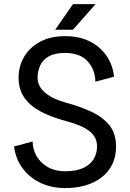

<svg xmlns="http://www.w3.org/2000/svg" viewBox="-20 -909 636 938"><path d="M297.9 -650.4Q371.6 -650.4 408.7 -608.9Q445.8 -567.4 445.8 -509.8L537.1 -534.2Q530.8 -592.3 500 -637Q469.2 -681.6 418 -707Q366.7 -732.4 297.9 -732.4Q227.1 -732.4 176 -705.1Q125 -677.7 97.9 -631.6Q70.8 -585.4 70.8 -529.3Q70.8 -473.1 98.1 -433.1Q125.5 -393.1 176.3 -365.5Q227.1 -337.9 297.9 -318.8Q333 -309.6 361.8 -298.3Q390.6 -287.1 411.4 -272.5Q432.1 -257.8 443.1 -238.5Q454.1 -219.2 454.1 -193.4Q454.1 -159.2 437.5 -131.6Q420.9 -104 386.2 -88.1Q351.6 -72.3 297.9 -72.3Q249 -72.3 213.4 -92.8Q177.7 -113.3 158.7 -146.5Q139.6 -179.7 139.6 -217.8L48.8 -193.4Q55.7 -135.3 88.6 -89.4Q121.6 -43.5 175.5 -16.8Q229.5 9.8 297.9 9.8Q372.6 9.8 428.7 -14.6Q484.9 -39.1 515.9 -84.5Q546.9 -129.9 546.9 -193.4Q546.9 -256.8 514.2 -297.4Q481.4 -337.9 425 -363.8Q368.7 -389.6 297.9 -408.7Q271.5 -416 247.3 -427Q223.1 -438 204.3 -452.9Q185.5 -467.8 174.6 -486.8Q163.6 -505.9 163.6 -529.3Q163.6 -560.5 175.8 -588.1Q188 -615.7 217.3 -633.1Q246.6 -650.4 297.9 -650.4ZM336.4 -763.7 446.8 -888.7H336.4L249.5 -763.7Z"/></svg>

Font: Giphurs
Style: Regular
Weight: 400
Version: Version 2.010